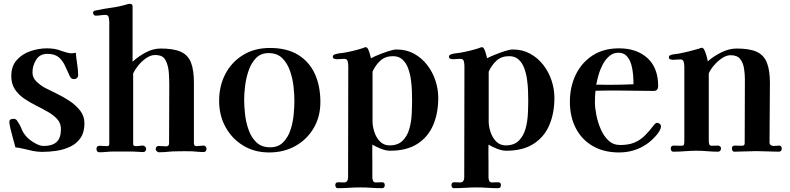

<svg xmlns="http://www.w3.org/2000/svg" viewBox="-20 -792 4135 1005"><path d="M422 -147Q422 -100 402 -70.5Q382 -41 349 -25Q316 -9 277.5 -3Q239 3 201 3Q176 3 152 -2Q128 -7 104 -13Q94 -15 83 -17.5Q72 -20 61 -20Q57 -34 49.5 -61.5Q42 -89 35.5 -115.5Q29 -142 29 -153Q29 -164 36 -167Q43 -170 51 -170Q63 -170 69 -161Q84 -140 93 -117Q102 -94 121 -74Q135 -59 161.5 -43.5Q188 -28 209 -28Q254 -28 276.5 -49Q299 -70 299 -116Q299 -147 280 -168Q261 -189 231.5 -206Q202 -223 169 -239.5Q136 -256 106.5 -276Q77 -296 58 -324.5Q39 -353 39 -394Q39 -445 67 -477Q95 -509 138.5 -524Q182 -539 226 -539Q246 -539 265 -536Q284 -533 303 -525Q312 -522 327.5 -517.5Q343 -513 352 -513Q365 -513 377 -516Q379 -488 383.5 -460Q388 -432 389 -404V-401Q390 -391 383.5 -384.5Q377 -378 368 -378Q358 -378 353.5 -382Q349 -386 345 -394Q332 -423 319.5 -449.5Q307 -476 286.5 -493Q266 -510 228 -510Q188 -510 169 -479Q150 -448 150 -413Q150 -385 171 -365Q192 -345 214 -333Q241 -319 276.5 -302Q312 -285 345 -263Q378 -241 400 -212.5Q422 -184 422 -147Z M1061 -14Q1061 4 1044 4Q1030 4 1015.5 2.5Q1001 1 987 0Q967 -1 946.5 -0.5Q926 0 906 0Q882 0 858.5 2.5Q835 5 812 5Q806 5 800.5 -0.5Q795 -6 795 -11Q795 -28 812 -28Q822 -28 831 -27Q840 -26 850 -26Q865 -26 865 -42Q865 -119 865.5 -195.5Q866 -272 866 -348Q866 -375 864 -407.5Q862 -440 852 -465Q843 -488 829 -496Q815 -504 791 -504Q769 -504 745.5 -488Q722 -472 704 -449.5Q686 -427 677 -408V-38Q677 -27 691 -27Q701 -27 710 -28.5Q719 -30 729 -30Q734 -30 739.5 -24.5Q745 -19 745 -14Q745 4 728 4Q714 4 699.5 2.5Q685 1 671 1Q661 1 651 1Q641 1 630 1H577Q558 1 539 3Q520 5 501 5Q485 5 485 -13Q485 -29 502 -29Q512 -29 521 -28Q530 -27 540 -27Q552 -27 552 -38V-675Q552 -685 549.5 -699.5Q547 -714 533 -714Q520 -714 506.5 -712Q493 -710 480 -710Q475 -710 471 -715Q467 -720 467 -725Q467 -735 480 -737Q521 -746 562.5 -751.5Q604 -757 644 -769Q652 -772 660 -772Q674 -772 674 -759V-469Q703 -496 742 -517Q781 -538 821 -538Q889 -538 926.5 -521Q964 -504 979.5 -465Q995 -426 995 -359V-42Q995 -27 1009 -27Q1018 -27 1027 -28.5Q1036 -30 1045 -30Q1052 -30 1056.5 -25Q1061 -20 1061 -14Z M1521 -263Q1521 -296 1516.5 -338.5Q1512 -381 1498 -421Q1484 -461 1457.5 -487.5Q1431 -514 1386 -514Q1345 -514 1320 -488Q1295 -462 1281.5 -423Q1268 -384 1263 -342.5Q1258 -301 1258 -271Q1258 -238 1262.5 -195.5Q1267 -153 1281 -113Q1295 -73 1322 -47Q1349 -21 1394 -21Q1436 -21 1461.5 -46.5Q1487 -72 1500 -110.5Q1513 -149 1517 -190.5Q1521 -232 1521 -263ZM1657 -258Q1657 -181 1622 -121.5Q1587 -62 1526.5 -28Q1466 6 1389 6Q1312 6 1253 -30Q1194 -66 1160.5 -127Q1127 -188 1127 -264Q1127 -343 1160 -405.5Q1193 -468 1253 -504.5Q1313 -541 1393 -541Q1481 -541 1539.5 -505.5Q1598 -470 1627.5 -406.5Q1657 -343 1657 -258Z M2137 -266Q2137 -287 2136 -316.5Q2135 -346 2130.5 -377.5Q2126 -409 2115.5 -436.5Q2105 -464 2086 -481Q2067 -498 2037 -498Q1997 -498 1971.5 -475Q1946 -452 1930 -417V-156Q1930 -131 1939.5 -101.5Q1949 -72 1969 -51.5Q1989 -31 2019 -31Q2063 -31 2087.5 -55.5Q2112 -80 2122.5 -117Q2133 -154 2135 -194.5Q2137 -235 2137 -266ZM2274 -280Q2274 -199 2247 -136.5Q2220 -74 2164 -38.5Q2108 -3 2022 -3Q2000 -3 1973.5 -13.5Q1947 -24 1929 -35Q1929 -13 1928.5 9.5Q1928 32 1929 55V136Q1929 145 1932.5 154Q1936 163 1947 163Q1955 163 1963.5 162.5Q1972 162 1980 162Q1994 162 1994 177Q1994 193 1979 193Q1951 193 1923 191Q1895 189 1866 189Q1837 189 1807 191Q1777 193 1748 193Q1741 193 1738 187.5Q1735 182 1735 177Q1735 162 1750 162Q1758 162 1766 162.5Q1774 163 1781 163Q1792 163 1797 155.5Q1802 148 1802 138Q1802 -8 1802.5 -154.5Q1803 -301 1803 -447Q1803 -458 1800 -471Q1797 -484 1782 -484Q1772 -484 1762.5 -483Q1753 -482 1743 -482Q1737 -482 1729.5 -484.5Q1722 -487 1722 -495Q1722 -501 1726 -504Q1730 -507 1735 -508Q1746 -512 1758 -513Q1770 -514 1781 -516Q1832 -525 1879 -540Q1883 -542 1887 -543.5Q1891 -545 1895 -545Q1902 -545 1907.5 -533Q1913 -521 1916.5 -507Q1920 -493 1922 -487Q1936 -495 1962 -505.5Q1988 -516 2014.5 -524.5Q2041 -533 2056 -533Q2107 -533 2147 -511Q2187 -489 2215.5 -452.5Q2244 -416 2259 -371Q2274 -326 2274 -280Z M2745 -266Q2745 -287 2744 -316.5Q2743 -346 2738.5 -377.5Q2734 -409 2723.5 -436.5Q2713 -464 2694 -481Q2675 -498 2645 -498Q2605 -498 2579.5 -475Q2554 -452 2538 -417V-156Q2538 -131 2547.5 -101.5Q2557 -72 2577 -51.5Q2597 -31 2627 -31Q2671 -31 2695.5 -55.5Q2720 -80 2730.5 -117Q2741 -154 2743 -194.5Q2745 -235 2745 -266ZM2882 -280Q2882 -199 2855 -136.5Q2828 -74 2772 -38.5Q2716 -3 2630 -3Q2608 -3 2581.5 -13.5Q2555 -24 2537 -35Q2537 -13 2536.5 9.5Q2536 32 2537 55V136Q2537 145 2540.5 154Q2544 163 2555 163Q2563 163 2571.5 162.5Q2580 162 2588 162Q2602 162 2602 177Q2602 193 2587 193Q2559 193 2531 191Q2503 189 2474 189Q2445 189 2415 191Q2385 193 2356 193Q2349 193 2346 187.5Q2343 182 2343 177Q2343 162 2358 162Q2366 162 2374 162.5Q2382 163 2389 163Q2400 163 2405 155.5Q2410 148 2410 138Q2410 -8 2410.5 -154.5Q2411 -301 2411 -447Q2411 -458 2408 -471Q2405 -484 2390 -484Q2380 -484 2370.5 -483Q2361 -482 2351 -482Q2345 -482 2337.5 -484.5Q2330 -487 2330 -495Q2330 -501 2334 -504Q2338 -507 2343 -508Q2354 -512 2366 -513Q2378 -514 2389 -516Q2440 -525 2487 -540Q2491 -542 2495 -543.5Q2499 -545 2503 -545Q2510 -545 2515.5 -533Q2521 -521 2524.5 -507Q2528 -493 2530 -487Q2544 -495 2570 -505.5Q2596 -516 2622.5 -524.5Q2649 -533 2664 -533Q2715 -533 2755 -511Q2795 -489 2823.5 -452.5Q2852 -416 2867 -371Q2882 -326 2882 -280Z M3296 -351Q3296 -371 3294 -399Q3292 -427 3284.5 -453.5Q3277 -480 3261 -498Q3245 -516 3217 -516Q3190 -516 3169.5 -498.5Q3149 -481 3135 -454.5Q3121 -428 3113 -399.5Q3105 -371 3101 -349Q3118 -349 3134.5 -348.5Q3151 -348 3167 -348Q3232 -348 3296 -351ZM3440 -130Q3440 -127 3438.5 -121.5Q3437 -116 3435 -113Q3428 -97 3409 -76.5Q3390 -56 3375 -45Q3308 6 3220 6Q3141 6 3083 -27.5Q3025 -61 2994 -121Q2963 -181 2963 -259Q2963 -337 2993.5 -400.5Q3024 -464 3081.5 -501.5Q3139 -539 3220 -539Q3313 -539 3369 -488Q3425 -437 3425 -342Q3425 -316 3401 -316Q3357 -316 3313 -317Q3269 -318 3225 -318Q3193 -318 3161 -318Q3129 -318 3097 -317Q3094 -287 3094 -256Q3094 -228 3101.5 -190Q3109 -152 3124.5 -116Q3140 -80 3165 -56.5Q3190 -33 3226 -33Q3271 -33 3301.5 -46Q3332 -59 3356 -83Q3380 -107 3405 -140Q3408 -144 3411.5 -146.5Q3415 -149 3420 -149Q3427 -149 3433.5 -143.5Q3440 -138 3440 -130Z M4072 -14Q4072 2 4056 2Q4027 2 3997.5 0.5Q3968 -1 3939 -1Q3911 -1 3882 0.5Q3853 2 3824 2Q3817 2 3814 -3.5Q3811 -9 3811 -15Q3811 -30 3827 -30Q3836 -30 3845 -29.5Q3854 -29 3863 -29Q3878 -29 3878 -42Q3878 -126 3878.5 -210Q3879 -294 3879 -378Q3879 -405 3874.5 -434Q3870 -463 3854.5 -483Q3839 -503 3804 -503Q3782 -503 3758.5 -487Q3735 -471 3716.5 -449Q3698 -427 3690 -408V-54Q3690 -45 3692.5 -37Q3695 -29 3706 -29Q3714 -29 3722.5 -29.5Q3731 -30 3739 -30Q3744 -30 3749 -26Q3754 -22 3754 -17Q3754 2 3738 2Q3710 2 3682.5 -0.5Q3655 -3 3626 -3Q3596 -3 3565.5 -0.5Q3535 2 3504 2Q3497 2 3494 -3.5Q3491 -9 3491 -15Q3491 -30 3507 -30Q3516 -30 3525 -29.5Q3534 -29 3544 -29Q3558 -29 3560 -35Q3562 -41 3562 -54V-199Q3562 -260 3562 -321Q3562 -382 3562 -443Q3562 -454 3559 -467.5Q3556 -481 3541 -481Q3531 -481 3521.5 -480Q3512 -479 3502 -479Q3496 -479 3488.5 -481.5Q3481 -484 3481 -492Q3481 -498 3485 -501Q3489 -504 3494 -505Q3504 -508 3515 -509Q3526 -510 3536 -512Q3562 -517 3587.5 -523.5Q3613 -530 3638 -537Q3642 -539 3646 -540.5Q3650 -542 3654 -542Q3662 -542 3668.5 -527Q3675 -512 3679.5 -495Q3684 -478 3685 -471Q3714 -497 3755 -517.5Q3796 -538 3836 -538Q3903 -538 3940.5 -521Q3978 -504 3994 -464.5Q4010 -425 4010 -359Q4010 -281 4009 -203Q4008 -125 4008 -47Q4008 -37 4014.5 -32.5Q4021 -28 4031 -28Q4038 -28 4044.5 -29Q4051 -30 4058 -30Q4072 -30 4072 -14Z"/></svg>

Font: Kaisei Opti
Style: Bold
Weight: 700
Designer: Font-Kai, 金井和夫
Foundry: KAZUO KANAI
Version: Version 5.003